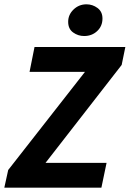

<svg xmlns="http://www.w3.org/2000/svg" viewBox="-25 -870 601 890"><path d="M-5 0 13 -82 369 -537H112L135 -652H556L539 -569L186 -115H469L445 0ZM365 -703Q337 -703 314 -719.5Q291 -736 291 -769Q291 -802 316 -826Q341 -850 376 -850Q404 -850 427 -833Q450 -816 450 -784Q450 -749 425.5 -726Q401 -703 365 -703Z"/></svg>

Font: Source Sans 3 ExtraLight
Style: Bold Italic
Weight: 700
Italic angle: -11°
Version: Version 3.052;hotconv 1.1.0;makeotfexe 2.6.0